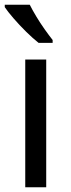

<svg xmlns="http://www.w3.org/2000/svg" viewBox="-21 -786 299 806"><path d="M173 0H85V-536H173ZM104 -766Q115 -744 131.5 -716.5Q148 -689 166.5 -663Q185 -637 200 -618V-606H141Q118 -624 89 -652.5Q60 -681 35.5 -709.5Q11 -738 -1 -756V-766Z"/></svg>

Font: Noto Sans Shavian
Style: Regular
Weight: 400
Designer: Monotype Design Team
Foundry: Monotype Imaging Inc.
Version: Version 2.001; ttfautohint (v1.8.4.7-5d5b)